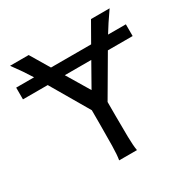

<svg xmlns="http://www.w3.org/2000/svg" viewBox="-161 -858 984 1003"><g transform="rotate(-30 331.0 -356.5)"><path d="M334.5 -390.1 412.1 -527.3H252.4ZM0 -598.1H107.9Q91.3 -625 72.3 -652.8Q53.2 -680.7 29.3 -712.9H141.6L210 -598.1H452.1L517.6 -712.9H629.9Q605.5 -678.2 587.4 -650.6Q569.3 -623 554.2 -598.1H661.6V-527.3H512.2L376 -294.4V-212.4Q376 -140.1 377 -84.7Q377.9 -29.3 383.3 0H275.9Q281.2 -29.3 282.2 -84.7Q283.2 -140.1 283.2 -212.4V-298.3L149.4 -527.3H0Z"/></g></svg>

Font: Andika Compact
Style: Regular
Weight: 400
Designer: Victor Gaultney, Annie Olsen, Julie Remington, Don Collingsworth, Eric Hays, Becca Hirsbrunner
Foundry: SIL International
Version: Version 5.000 ; LnSpcTght